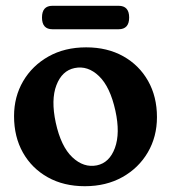

<svg xmlns="http://www.w3.org/2000/svg" viewBox="-20 -632 591 663"><path d="M277.5 -468.5Q350.5 -468.5 405.5 -437.8Q460.5 -407 491.2 -352.8Q522 -298.5 522 -227.5Q522 -160 490.5 -106Q459 -52 402.8 -20.5Q346.5 11 273 11Q200 11 145 -19.8Q90 -50.5 59.2 -105Q28.5 -159.5 28.5 -231Q28.5 -298 60 -351.8Q91.5 -405.5 147.5 -437Q203.5 -468.5 277.5 -468.5ZM314.5 -61Q358 -70 376.8 -121Q395.5 -172 378.5 -249.5Q360.5 -332 321.8 -369.2Q283 -406.5 237.5 -397Q194 -388 174.8 -337.8Q155.5 -287.5 172.5 -208.5Q190.5 -126 229.8 -89Q269 -52 314.5 -61ZM125 -571.5Q125 -612 161 -612H389.5Q426 -612 426 -571.5Q426 -531 389.5 -531H161Q125 -531 125 -571.5Z"/></svg>

Font: Fraunces 72pt S100 SemiBold
Style: Regular
Weight: 600
Version: Version 1.000; ttfautohint (v1.8.3)